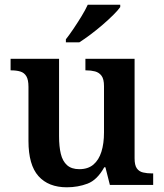

<svg xmlns="http://www.w3.org/2000/svg" viewBox="-20 -786 695 816"><path d="M264 10Q186 10 143.5 -37.5Q101 -85 101 -187V-417Q101 -447 92 -462Q83 -477 66.5 -482Q50 -487 27 -487H25V-536H231V-207Q231 -163 238.5 -132Q246 -101 265 -84Q284 -67 317 -67Q354 -67 377 -86.5Q400 -106 411 -141Q422 -176 422 -223V-420Q422 -450 411.5 -464Q401 -478 384 -482.5Q367 -487 346 -487H343V-536H552V-113Q552 -84 561.5 -70.5Q571 -57 588 -53Q605 -49 625 -49H631V0H447L428 -75H423Q393 -21 352 -5.5Q311 10 264 10ZM260 -619Q275 -638 292.5 -664Q310 -690 326.5 -717Q343 -744 353 -766H491V-756Q482 -743 462 -723Q442 -703 416.5 -681Q391 -659 365 -639.5Q339 -620 317 -606H260Z"/></svg>

Font: Noto Serif Armenian SemiBold
Style: Regular
Weight: 600
Version: Version 2.007